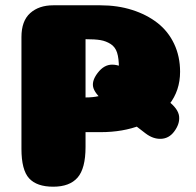

<svg xmlns="http://www.w3.org/2000/svg" viewBox="-20 -705 740 725"><path d="M348.7 -429.5Q372.9 -461.3 404 -460.9Q435.1 -460.5 465.3 -437.5L614.1 -324.2Q653.1 -294.6 656.3 -265.7Q659.5 -236.9 637.1 -207.5Q617.7 -182 587.9 -180.8Q558.1 -179.6 529.5 -201.4L385.2 -312.5Q343.1 -344.6 333.4 -370.7Q323.8 -396.9 348.7 -429.5ZM429 -448Q429 -485 422 -506.5Q415 -528 397.5 -539Q380 -550 359.5 -553.5Q339 -557 303 -557V-337Q331 -337 352.5 -342Q374 -347 392 -359Q410 -371 419.5 -393.5Q429 -416 429 -448ZM303 -150Q303 -69 273 -34.5Q243 0 181 0Q119 0 90 -31.5Q61 -63 61 -143V-565Q61 -626 94 -655.5Q127 -685 181 -685H359Q424 -685 479 -667.5Q534 -650 574.5 -618.5Q615 -587 637.5 -539.5Q660 -492 660 -434Q660 -363 619 -310.5Q578 -258 511 -232Q444 -206 360 -206H303Z"/></svg>

Font: Coiny 2.0
Style: Regular
Weight: 400
Version: Version 1.001 July 11, 2018